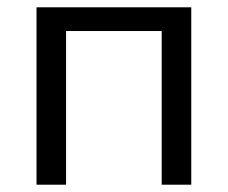

<svg xmlns="http://www.w3.org/2000/svg" viewBox="-20 -506 624 526"><path d="M80 0V-486H504V0H423V-421H161V0Z"/></svg>

Font: NunitoSans1
Style: Book
Weight: 400
Designer: Vernon Adams
Foundry: Vernon Adams
Version: Version 3.101;gftools[0.9.27]